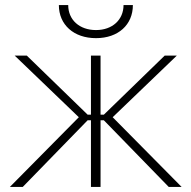

<svg xmlns="http://www.w3.org/2000/svg" viewBox="-20 -740 758 760"><path d="M213 -720C213 -642 272 -589 360 -589C448 -589 506 -642 506 -720H469C469 -662 425 -621 360 -621C295 -621 250 -661 250 -720ZM340 0H378V-264H391L648 0H699L426 -276L680 -520H632L391 -286H378V-520H340V-286H327L86 -520H38L292 -276L19 0H70L327 -264H340Z"/></svg>

Font: Fixel Display ExtraLight
Style: Regular
Weight: 200
Designer: AlfaBravo + MacPaw
Foundry: Kyrylo Tkachov, Marchela Mozhyna, Serhii Makarenko, Maria Weinstein, Zakhar Kryvoshyya
Version: Version 1.211